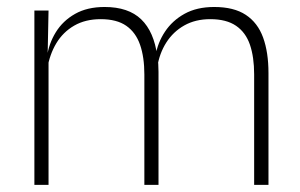

<svg xmlns="http://www.w3.org/2000/svg" viewBox="-20 -516 838 536"><path d="M729.5 0H689.5V-308.5Q689.5 -356.5 677.8 -391Q666 -425.5 639 -444Q612 -462.5 567 -462.5Q525.5 -462.5 494.5 -445Q463.5 -427.5 444.2 -397.2Q425 -367 419 -328.5L407.5 -361.5H414.5Q420 -396.5 440.5 -427.5Q461 -458.5 495.2 -477.5Q529.5 -496.5 578 -496.5Q633 -496.5 666.2 -474.5Q699.5 -452.5 714.5 -411.2Q729.5 -370 729.5 -312ZM115.5 0H76V-486.5H115.5L113 -362L115.5 -360.5ZM422.5 0H383V-308Q383 -356.5 371 -391Q359 -425.5 332.5 -444Q306 -462.5 261 -462.5Q218.5 -462.5 187.2 -444.5Q156 -426.5 137.2 -395.2Q118.5 -364 112 -324L100 -356H111Q116 -394 135.8 -426Q155.5 -458 189.5 -477.2Q223.5 -496.5 272 -496.5Q338.5 -496.5 374.2 -462Q410 -427.5 419 -359.5Q421 -348.5 421.8 -337.5Q422.5 -326.5 422.5 -315Z"/></svg>

Font: Anek Devanagari ExtraLight
Style: Regular
Weight: 250
Designer: Kailash Malviya (Devanagari) & Yesha Goshar (Latin)
Foundry: Ek Type
Version: Version 1.003